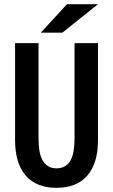

<svg xmlns="http://www.w3.org/2000/svg" viewBox="-20 -900 540 917"><path d="M250 -3Q153 -3 102.5 -62Q52 -121 52 -230V-694H164V-239Q164 -209 168 -182.5Q172 -156 182 -137Q192 -118 208.5 -107Q225 -96 250 -96Q275 -96 292 -107Q309 -118 318.5 -137Q328 -156 332 -182.5Q336 -209 336 -239V-694H448V-230Q448 -121 397.5 -62Q347 -3 250 -3ZM300 -880H448L278 -744H175Z"/></svg>

Font: D2Coding
Style: Bold
Weight: 700
Monospace: yes
Designer: Yong-Rak Park; Jeong-Hwan Yoon; Sang-Min Lee;
Foundry: NHN Corporation
Version: Version 1.3.2; Build 20180524